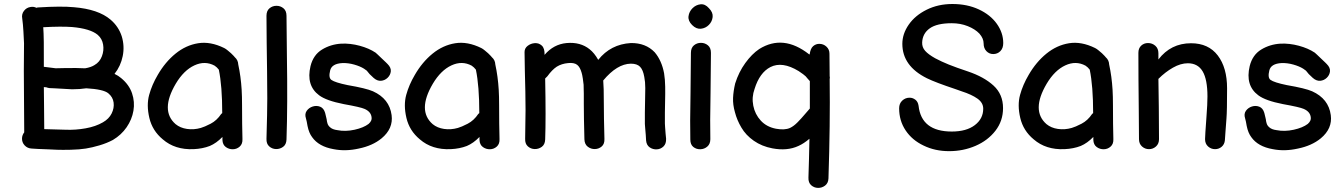

<svg xmlns="http://www.w3.org/2000/svg" viewBox="-20 -745 6700 959"><path d="M138 -3Q147 -2 171 -1Q195 0 221.5 1Q248 2 265 3Q290 4 334 3Q377 2 408.5 -3Q440 -8 477 -19Q514 -30 544 -46Q586 -71 612.5 -109.5Q639 -148 646.5 -192Q654 -236 639.5 -279Q625 -322 585 -355Q571 -367 552 -376Q583 -415 593 -465Q603 -515 588 -564Q572 -613 532 -647Q471 -699 349 -709Q285 -715 173 -708Q167 -708 162 -706Q148 -713 132 -710Q112 -707 99.5 -690.5Q87 -674 91 -653Q95 -624 97 -587.5Q99 -551 100 -529Q100 -497 99.5 -458.5Q99 -420 99 -391Q99 -338 100 -236Q101 -133 101 -84Q91 -71 90 -55Q89 -34 103 -19Q117 -4 138 -3ZM201 -100Q201 -141 200 -216Q199 -291 199 -310L211 -309Q219 -306 227 -305Q237 -305 251 -304Q310 -300 340 -299Q379 -299 411 -304Q497 -299 521 -279Q544 -260 547.5 -232.5Q551 -205 537.5 -178Q524 -151 494 -134Q458 -113 407.5 -104Q357 -95 308 -97Q258 -98 201 -100ZM258 -404Q241 -406 202 -411H199Q200 -559 196 -609Q286 -614 340 -610Q431 -602 468 -571Q490 -552 495 -522.5Q500 -493 489 -464Q478 -435 452 -420Q435 -409 406 -404H400Q367 -406 305 -405Q268 -404 258 -404Z M1028 -16Q1061 -30 1091 -61V-46Q1092 -22 1108 -10.5Q1124 1 1143.5 0.5Q1163 0 1177.5 -13Q1192 -26 1191 -50Q1190 -82 1189.5 -127.5Q1189 -173 1189 -218.5Q1189 -264 1187 -297Q1183 -363 1170 -423Q1169 -445 1153 -459Q1153 -460 1147 -466L1134 -479Q1127 -485 1117.5 -493Q1108 -501 1100 -505Q1031 -539 969.5 -529Q908 -519 856.5 -477Q805 -435 768 -371Q739 -322 725 -271Q711 -220 726 -156Q741 -92 793 -49Q854 4 947 0Q992 -2 1028 -16ZM983 -106Q948 -96 914 -101Q880 -106 857 -125Q779 -193 858 -327Q898 -394 951 -418.5Q1004 -443 1052 -417Q1064 -409 1073 -397Q1090 -315 1090 -180Q1087 -178 1085 -176Q1063 -143 1032 -127Q1001 -111 983 -106Z M1411 -48Q1414 -136 1414.5 -239.5Q1415 -343 1413 -470Q1411 -597 1411 -666Q1411 -691 1396 -703.5Q1381 -716 1361 -716Q1341 -716 1326 -703.5Q1311 -691 1311 -666Q1311 -606 1312 -533Q1313 -460 1314 -387Q1315 -314 1315 -254Q1315 -185 1311 -52Q1310 -27 1324.5 -14Q1339 -1 1358.5 -0.5Q1378 0 1394 -11.5Q1410 -23 1411 -48Z M1646 0Q1706 12 1772 -3Q1841 -17 1886 -54Q1945 -103 1936 -170Q1925 -252 1843 -289Q1809 -304 1716 -320Q1653 -333 1635 -346Q1620 -357 1629 -393Q1637 -427 1690 -430Q1719 -431 1749 -422.5Q1779 -414 1798 -402Q1806 -397 1812 -392L1826 -375Q1836 -365 1846 -356Q1864 -340 1883 -341.5Q1902 -343 1916 -356.5Q1930 -370 1932 -388.5Q1934 -407 1916 -425Q1916 -425 1907.5 -433.5Q1899 -442 1887.5 -452.5Q1876 -463 1867 -472Q1858 -481 1856 -482Q1823 -504 1776.5 -516.5Q1730 -529 1685 -527Q1632 -524 1588.5 -497.5Q1545 -471 1531 -415Q1508 -318 1574 -269Q1610 -242 1697 -225Q1781 -210 1801 -201Q1833 -187 1836 -159Q1839 -142 1821 -126Q1796 -107 1751 -97Q1705 -87 1665 -95Q1641 -98 1629 -109Q1618 -118 1615 -131Q1612 -142 1612 -147Q1611 -151 1610 -156Q1607 -170 1604 -181Q1597 -205 1579 -212Q1561 -219 1542 -213Q1523 -207 1512 -191.5Q1501 -176 1508 -154Q1510 -148 1512 -138L1516 -116Q1523 -81 1539 -60Q1572 -13 1646 0Z M2312 -16Q2345 -30 2375 -61V-46Q2376 -22 2392 -10.5Q2408 1 2427.5 0.5Q2447 0 2461.5 -13Q2476 -26 2475 -50Q2474 -82 2473.5 -127.5Q2473 -173 2473 -218.5Q2473 -264 2471 -297Q2467 -363 2454 -423Q2453 -445 2437 -459Q2437 -460 2431 -466L2418 -479Q2411 -485 2401.5 -493Q2392 -501 2384 -505Q2315 -539 2253.5 -529Q2192 -519 2140.5 -477Q2089 -435 2052 -371Q2023 -322 2009 -271Q1995 -220 2010 -156Q2025 -92 2077 -49Q2138 4 2231 0Q2276 -2 2312 -16ZM2267 -106Q2232 -96 2198 -101Q2164 -106 2141 -125Q2063 -193 2142 -327Q2182 -394 2235 -418.5Q2288 -443 2336 -417Q2348 -409 2357 -397Q2374 -315 2374 -180Q2371 -178 2369 -176Q2347 -143 2316 -127Q2285 -111 2267 -106Z M3207 -44Q3209 -20 3225 -9Q3241 2 3260.5 1Q3280 0 3294 -13.5Q3308 -27 3307 -52Q3306 -60 3304.5 -77.5Q3303 -95 3302 -110.5Q3301 -126 3301 -128V-183Q3301 -207 3302 -241Q3303 -275 3302.5 -311.5Q3302 -348 3297 -379Q3285 -443 3250 -484Q3205 -531 3131 -530Q3030 -524 2968 -446Q2949 -480 2925 -499Q2879 -536 2810 -530Q2745 -524 2700 -471Q2701 -504 2686 -517.5Q2671 -531 2651 -529.5Q2631 -528 2615.5 -516Q2600 -504 2600 -485Q2600 -443 2601.5 -391.5Q2603 -340 2604 -288Q2605 -236 2605 -195Q2605 -163 2603 -52Q2602 -27 2616.5 -14Q2631 -1 2650.5 -0.5Q2670 0 2686 -11.5Q2702 -23 2703 -48Q2707 -153 2703 -353Q2709 -358 2714 -364Q2738 -397 2761 -412Q2785 -427 2818 -430Q2848 -433 2863 -421Q2877 -410 2885 -382Q2888 -373 2891 -353Q2894 -333 2895 -322Q2895 -314 2895.5 -298Q2896 -282 2896 -277V-227Q2896 -162 2899 -49Q2900 -24 2916 -12Q2932 0 2951.5 -0.5Q2971 -1 2985.5 -13.5Q3000 -26 2999 -51Q2996 -164 2996 -227Q2996 -313 2993 -343Q3062 -426 3131 -427Q3162 -427 3177 -411.5Q3192 -396 3198 -361Q3203 -337 3203 -305.5Q3203 -274 3202 -241Q3201 -208 3201 -183V-126Q3201 -123 3202.5 -106Q3204 -89 3205.5 -70.5Q3207 -52 3207 -44Z M3428 -48Q3428 -23 3443 -11Q3458 1 3478 0.5Q3498 0 3513 -13Q3528 -26 3528 -50Q3526 -125 3529 -279Q3531 -433 3531 -481Q3531 -506 3516 -518.5Q3501 -531 3481 -531Q3461 -531 3446 -518.5Q3431 -506 3431 -481Q3431 -433 3429 -278Q3426 -123 3428 -48ZM3521 -704Q3502 -726 3479 -723.5Q3456 -721 3439 -704Q3422 -687 3419 -664Q3416 -641 3437 -620Q3458 -599 3481 -601.5Q3504 -604 3520.5 -620.5Q3537 -637 3539.5 -660Q3542 -683 3521 -704Z M4118 146Q4127 -125 4124 -350Q4126 -357 4124 -365Q4124 -414 4123 -477Q4123 -498 4108 -512Q4093 -526 4072 -526Q4055 -526 4041.5 -514.5Q4028 -503 4024 -473L4021 -474Q3892 -575 3772 -500Q3735 -475 3702.5 -430Q3670 -385 3652 -328Q3643 -290 3641.5 -256Q3640 -222 3651 -184Q3661 -145 3683 -108Q3705 -70 3745 -42Q3785 -14 3838 -4Q3912 10 3968 -16Q3995 -28 4023 -52Q4021 55 4018 142Q4017 167 4031.5 180Q4046 193 4065.5 193.5Q4085 194 4101 182Q4117 170 4118 146ZM3856 -102Q3809 -111 3780 -142.5Q3751 -174 3742.5 -217Q3734 -260 3749 -301Q3774 -382 3828 -410Q3887 -440 3969 -390Q3996 -372 4004 -364Q4008 -360 4015 -351L4025 -340V-203L3999 -173Q3983 -154 3964 -134.5Q3945 -115 3926 -106Q3899 -94 3856 -102Z M4721 10Q4791 10 4852.5 -16.5Q4914 -43 4952 -92Q4990 -141 4990 -205Q4990 -274 4942.5 -317.5Q4895 -361 4815 -388Q4755 -408 4719 -422.5Q4683 -437 4651 -454Q4617 -473 4601 -491Q4585 -509 4586 -533Q4588 -578 4624 -603.5Q4660 -629 4734 -629Q4777 -629 4813.5 -614.5Q4850 -600 4872 -577Q4893 -553 4893 -528Q4893 -504 4907 -489.5Q4921 -475 4941 -475Q4962 -475 4976.5 -489.5Q4991 -504 4991 -530Q4991 -581 4959 -626Q4927 -671 4869 -698Q4811 -725 4737 -725Q4666 -725 4608.5 -696.5Q4551 -668 4519 -622Q4487 -576 4487 -526Q4487 -415 4610 -354Q4653 -333 4752 -300L4783 -289Q4833 -273 4862 -252.5Q4891 -232 4891 -202Q4891 -152 4849 -120Q4807 -88 4734 -88Q4582 -88 4568 -217Q4565 -237 4552 -247Q4539 -257 4523 -257Q4502 -257 4486.5 -242.5Q4471 -228 4471 -204Q4471 -142 4503.5 -93.5Q4536 -45 4593 -18Q4650 10 4721 10Z M5378 -16Q5411 -30 5441 -61V-46Q5442 -22 5458 -10.5Q5474 1 5493.5 0.5Q5513 0 5527.5 -13Q5542 -26 5541 -50Q5540 -82 5539.5 -127.5Q5539 -173 5539 -218.5Q5539 -264 5537 -297Q5533 -363 5520 -423Q5519 -445 5503 -459Q5503 -460 5497 -466L5484 -479Q5477 -485 5467.5 -493Q5458 -501 5450 -505Q5381 -539 5319.5 -529Q5258 -519 5206.5 -477Q5155 -435 5118 -371Q5089 -322 5075 -271Q5061 -220 5076 -156Q5091 -92 5143 -49Q5204 4 5297 0Q5342 -2 5378 -16ZM5333 -106Q5298 -96 5264 -101Q5230 -106 5207 -125Q5129 -193 5208 -327Q5248 -394 5301 -418.5Q5354 -443 5402 -417Q5414 -409 5423 -397Q5440 -315 5440 -180Q5437 -178 5435 -176Q5413 -143 5382 -127Q5351 -111 5333 -106Z M5719 0Q5739 0 5754 -13.5Q5769 -27 5769 -50L5768 -209L5766 -351Q5800 -385 5838.5 -407Q5877 -429 5913 -429Q5963 -429 5987 -388.5Q6011 -348 6011 -263Q6011 -226 6006 -161Q5999 -66 5999 -50Q5999 -27 6014 -13.5Q6029 0 6049 0Q6068 0 6082 -12Q6096 -24 6098 -44L6101 -87L6106 -154Q6109 -190 6109 -304Q6109 -407 6062.5 -468Q6016 -529 5929 -529Q5828 -529 5766 -448V-479Q5766 -503 5750.5 -516.5Q5735 -530 5714 -530Q5694 -530 5680 -517Q5666 -504 5666 -481Q5666 -356 5668 -186Q5669 -129 5669 -50Q5669 -27 5684 -13.5Q5699 0 5719 0Z M6337 0Q6397 12 6463 -3Q6532 -17 6577 -54Q6636 -103 6627 -170Q6616 -252 6534 -289Q6500 -304 6407 -320Q6344 -333 6326 -346Q6311 -357 6320 -393Q6328 -427 6381 -430Q6410 -431 6440 -422.5Q6470 -414 6489 -402Q6497 -397 6503 -392L6517 -375Q6527 -365 6537 -356Q6555 -340 6574 -341.5Q6593 -343 6607 -356.5Q6621 -370 6623 -388.5Q6625 -407 6607 -425Q6607 -425 6598.5 -433.5Q6590 -442 6578.5 -452.5Q6567 -463 6558 -472Q6549 -481 6547 -482Q6514 -504 6467.5 -516.5Q6421 -529 6376 -527Q6323 -524 6279.5 -497.5Q6236 -471 6222 -415Q6199 -318 6265 -269Q6301 -242 6388 -225Q6472 -210 6492 -201Q6524 -187 6527 -159Q6530 -142 6512 -126Q6487 -107 6442 -97Q6396 -87 6356 -95Q6332 -98 6320 -109Q6309 -118 6306 -131Q6303 -142 6303 -147Q6302 -151 6301 -156Q6298 -170 6295 -181Q6288 -205 6270 -212Q6252 -219 6233 -213Q6214 -207 6203 -191.5Q6192 -176 6199 -154Q6201 -148 6203 -138L6207 -116Q6214 -81 6230 -60Q6263 -13 6337 0Z"/></svg>

Font: Balsamiq Sans
Style: Regular
Weight: 400
Designer: Michael Angeles
Foundry: Balsamiq SRL
Version: Version 1.020; ttfautohint (v1.8.4.7-5d5b);gftools[0.9.26]